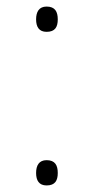

<svg xmlns="http://www.w3.org/2000/svg" viewBox="-20 -556 286 585"><path d="M122 -459C148 -459 156 -474 156 -497C156 -520 148 -536 122 -536C99 -536 90 -520 90 -497C90 -474 99 -459 122 -459ZM122 9C148 9 156 -6 156 -29C156 -52 148 -68 122 -68C99 -68 90 -52 90 -29C90 -6 99 9 122 9Z"/></svg>

Font: Noto Sans Devanagari UI ExtraLight
Style: Regular
Weight: 200
Designer: Jelle Bosma - Monotype Design Team
Foundry: Monotype Imaging Inc.
Version: Version 2.003